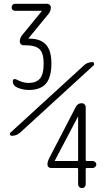

<svg xmlns="http://www.w3.org/2000/svg" viewBox="-20 -750 540 990"><path d="M382.8 75.2V-148.4V-149.4L381.8 -148.4L262.7 78.1V79.1L263.7 80.1H377.9Q382.8 80.1 382.8 75.2ZM426.8 80.1H458Q464.8 80.1 470.7 85.4Q476.6 90.8 476.6 98.1Q476.6 105.5 470.7 110.8Q464.8 116.2 458 116.2H426.8Q421.9 116.2 421.9 121.1V200.2Q421.9 208 416.5 213.9Q411.1 219.7 402.3 219.7Q393.6 219.7 388.2 213.9Q382.8 208 382.8 200.2V121.1Q382.8 116.2 377.9 116.2H243.2Q235.4 116.2 230 111.3Q224.6 106.4 224.6 97.7Q224.6 84 234.4 64.5L371.1 -199.2Q380.9 -217.8 401.4 -217.8Q410.2 -217.8 416 -211.9Q421.9 -206.1 421.9 -197.3V75.2Q421.9 80.1 426.8 80.1ZM57.6 -730.5H223.6Q230.5 -730.5 236.3 -725.1Q242.2 -719.7 242.2 -711.9Q242.2 -694.3 231.4 -679.7L127 -552.7V-551.8V-550.8H131.8Q188.5 -550.8 216.8 -520Q245.1 -489.3 245.1 -422.9Q245.1 -351.6 216.8 -318.8Q188.5 -286.1 128.9 -286.1Q94.7 -286.1 64.5 -300.8Q46.9 -309.6 45.9 -332Q45.9 -338.9 51.3 -341.3Q56.6 -343.8 63.5 -340.8Q96.7 -322.3 127 -322.3Q166 -322.3 185.5 -344.2Q205.1 -366.2 205.1 -422.9Q205.1 -475.6 184.1 -496.1Q163.1 -516.6 110.4 -516.6H100.6Q92.8 -516.6 87.4 -522.5Q82 -528.3 82 -535.2Q82 -553.7 93.8 -568.4L195.3 -692.4V-693.4V-694.3H57.6Q49.8 -694.3 44.9 -699.2Q40 -704.1 40 -711.9Q40 -719.7 44.9 -725.1Q49.8 -730.5 57.6 -730.5ZM41 -49.8Q34.2 -49.8 31.7 -55.7Q29.3 -61.5 35.2 -67.4L413.1 -413.1Q430.7 -429.7 457 -429.7Q462.9 -429.7 464.8 -423.3Q466.8 -417 462.9 -413.1L85 -67.4Q66.4 -49.8 41 -49.8Z"/></svg>

Font: Rounded-L Mgen+ 1m light
Style: Regular
Weight: 200
Designer: [Source Han Sans]
Ryoko NISHIZUKA  (kana & ideographs); Paul D. Hunt (Latin, Greek & Cyrillic); Wenlong ZHANG  (bopomofo
Version: Version 1.059.20150602